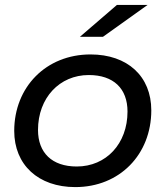

<svg xmlns="http://www.w3.org/2000/svg" viewBox="-20 -757 675 783"><path d="M306 -607H400L582 -737H457ZM287 6C468 6 597 -127 597 -307C597 -446 500 -535 349 -535C168 -535 38 -402 38 -223C38 -85 136 6 287 6ZM293 -78C192 -78 135 -134 135 -227C135 -358 223 -451 342 -451C443 -451 500 -396 500 -302C500 -171 413 -78 293 -78Z"/></svg>

Font: AWKNG-Font Medium
Style: Italic
Weight: 500
Italic angle: -11.3°
Designer: Awakening Church
Foundry: Awakening Church
Version: Version 1.700;PS 001.700;hotconv 1.0.88;makeotf.lib2.5.64775